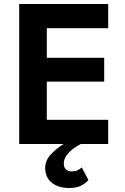

<svg xmlns="http://www.w3.org/2000/svg" viewBox="-20 -720 626 960"><path d="M389 117 422 180Q410 195 387 207.5Q364 220 325 220Q272 220 239 193.5Q206 167 206 120Q206 83 233 53.5Q260 24 298 0H76V-700H521V-579H214V-431H501V-312H214V-121H521V0H384Q345 20 322 45.5Q299 71 299 96Q299 137 339 137Q355 137 366.5 132Q378 127 389 117Z"/></svg>

Font: Jost* Semi
Style: Regular
Weight: 600
Version: Version 3.7